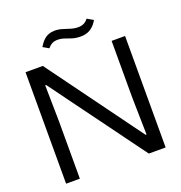

<svg xmlns="http://www.w3.org/2000/svg" viewBox="-157 -1045 1113 1180"><g transform="rotate(-20 399.5 -455.0)"><path d="M74 0V-729H187L636 -115H642L637 -360V-729H725V0H615L166 -612H160L164 -377V0ZM470 -819Q438 -819 414.5 -826.5Q391 -834 370.5 -841.5Q350 -849 326 -849Q306 -849 291 -841.5Q276 -834 262 -817L224 -839Q240 -865 256 -880Q272 -895 290 -901.5Q308 -908 329 -908Q354 -908 378 -900.5Q402 -893 426 -885.5Q450 -878 474 -878Q494 -878 510 -885.5Q526 -893 539 -910L579 -887Q565 -862 547.5 -847Q530 -832 511 -825.5Q492 -819 470 -819Z"/></g></svg>

Font: Mona Sans SemiExpanded
Style: Regular
Weight: 400
Width: 6
Designer: Deni Anggara
Foundry: GitHub
Version: Version 2.000